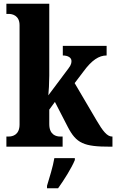

<svg xmlns="http://www.w3.org/2000/svg" viewBox="-20 -780 619 1021"><path d="M14 0H313V-54H299C280 -54 242 -62 242 -120V-197L272 -238L340 -106C386 -17 426 0 566 0H578V-54H575C550 -54 526 -84 494 -139L377 -338L424 -400C468 -460 506 -485 547 -485V-536H314V-485C342 -485 360 -473 360 -456C360 -449 360 -436 344 -416L237 -273C239 -286 242 -343 242 -378V-760H14V-706H27C45 -706 84 -698 84 -646V-118C84 -62 46 -54 27 -54H14ZM230 208V221H289C320 178 361 113 378 71V61H269C262 105 242 168 230 208Z"/></svg>

Font: Noto Serif Devanagari Condensed ExtraBold
Style: Regular
Weight: 800
Width: 3
Designer: Universal Thirst, Indian Type Foundry and the Monotype Design Team
Foundry: Monotype Imaging Inc.
Version: Version 2.004